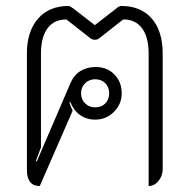

<svg xmlns="http://www.w3.org/2000/svg" viewBox="-20 -613 634 642"><path d="M70 -45V-434Q70 -508 107 -550.5Q144 -593 209 -593Q214 -593 226 -584L297 -529L368 -584Q378 -593 386 -593Q451 -593 487.5 -551Q524 -509 524 -434V-49Q524 -25 510 -8Q496 9 477 9V-434Q477 -489 455 -518.5Q433 -548 392 -548L313 -486Q306 -480 298 -480Q288 -480 281 -486L202 -548Q161 -548 139 -518.5Q117 -489 117 -434V-120L100 -75L103 -73L216 -336Q227 -362 249 -375.5Q271 -389 300 -389Q338 -389 362.5 -364Q387 -339 387 -301Q387 -265 361 -239Q335 -213 298 -213Q269 -213 247.5 -228.5Q226 -244 215 -272L212 -271Q216 -256 223 -243L113 9Q70 9 70 -45ZM345 -301Q345 -322 332 -335Q319 -348 298 -348Q278 -348 264.5 -334.5Q251 -321 251 -301Q251 -281 264.5 -267.5Q278 -254 298 -254Q319 -254 332 -267Q345 -280 345 -301Z"/></svg>

Font: K2D Thin
Style: Regular
Weight: 100
Designer: Katatrad Aksorn Co.,Ltd.
Foundry: Cadson Demak Co.,Ltd.
Version: Version 1.000; ttfautohint (v1.6)